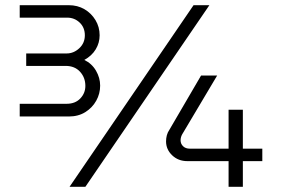

<svg xmlns="http://www.w3.org/2000/svg" viewBox="-20 -720 1090 740"><path d="M861 0V-99H702Q667 -99 643.5 -121.5Q620 -144 620 -175Q620 -187 623 -198.5Q626 -210 633 -220L755 -429H817L682 -202Q676 -191 676 -179Q676 -166 685.5 -156.5Q695 -147 712 -147H861V-297H916V-147H991V-99H916V0ZM56 -271V-320H237Q270 -320 289.5 -340.5Q309 -361 309 -389Q309 -421 288.5 -443.5Q268 -466 233 -466H81V-514H237Q264 -514 285.5 -534Q307 -554 307 -584Q307 -614 287 -633Q267 -652 239 -652H56V-700H245Q279 -700 305.5 -684.5Q332 -669 348 -642.5Q364 -616 364 -584Q364 -555 349 -530Q334 -505 305 -489Q334 -475 350 -447.5Q366 -420 366 -390Q366 -359 351 -332Q336 -305 309 -288Q282 -271 245 -271ZM248 0 726 -700H787L309 0Z"/></svg>

Font: MuseoModerno Thin Light
Style: Regular
Weight: 300
Version: Version 1.003